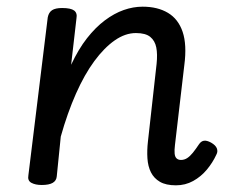

<svg xmlns="http://www.w3.org/2000/svg" viewBox="-20 -539 686 575"><path d="M507 16Q477 16 459 5.5Q441 -5 432 -23Q423 -41 421.5 -65Q420 -89 423 -115L449 -348Q452 -377 448 -397Q444 -417 430 -428.5Q416 -440 387 -440Q355 -440 323.5 -418Q292 -396 262.5 -356Q233 -316 207.5 -258.5Q182 -201 162 -130L150 -11Q149 2 138 8.5Q127 15 105 15Q86 15 74 8.5Q62 2 65 -14L123 -487Q126 -502 136 -508.5Q146 -515 166 -515Q192 -515 202 -507.5Q212 -500 209 -484L193 -345Q215 -392 240.5 -424.5Q266 -457 294 -478Q322 -499 350.5 -509Q379 -519 407 -519Q452 -519 483 -500.5Q514 -482 527 -443.5Q540 -405 532 -344L504 -105Q502 -89 503 -79Q504 -69 509 -64.5Q514 -60 522 -60Q532 -60 540.5 -65.5Q549 -71 557.5 -81.5Q566 -92 576 -107Q582 -116 590.5 -117.5Q599 -119 612 -112Q626 -104 629.5 -94.5Q633 -85 628 -76Q617 -52 599.5 -31Q582 -10 558.5 3Q535 16 507 16Z"/></svg>

Font: Playwrite GB S
Style: Italic
Weight: 400
Italic angle: -7°
Designer: Veronika Burian, José Scaglione
Foundry: TypeTogether
Version: Version 1.000